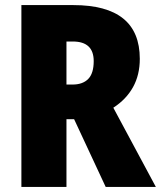

<svg xmlns="http://www.w3.org/2000/svg" viewBox="-20 -734 632 754"><path d="M268 -714Q529 -714 529 -503Q529 -440 502.5 -392Q476 -344 425 -311L592 0H395L271 -266H241V0H64V-714ZM266 -571H241V-402H265Q305 -402 326.5 -424Q348 -446 348 -494Q348 -571 266 -571Z"/></svg>

Font: Noto Sans Ethiopic Condensed Black
Style: Regular
Weight: 900
Width: 3
Designer: Monotype Design Team
Foundry: Monotype Imaging Inc.
Version: Version 2.102; ttfautohint (v1.8.4.7-5d5b)